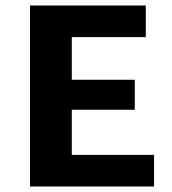

<svg xmlns="http://www.w3.org/2000/svg" viewBox="-20 -678 625 698"><path d="M540 0H89V-658H510V-543H241V-115H540ZM137 -279V-388H470V-279Z"/></svg>

Font: Ysabeau ExtraBold
Style: Regular
Weight: 800
Designer: Christian Thalmann (Catharsis Fonts)
Version: Version 2.002